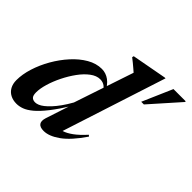

<svg xmlns="http://www.w3.org/2000/svg" viewBox="-173 -945 1165 1165"><g transform="rotate(45 409.0 -362.5)"><path d="M427 -391.5Q415 -425.5 397.8 -439.2Q380.5 -453 356 -453Q325 -453 293.5 -429.5Q262 -406 234 -367.5Q206 -329 184 -284.5Q162 -240 149.2 -197Q136.5 -154 136.5 -121.5Q136.5 -95 146.5 -84.5Q156.5 -74 175.5 -74Q186.5 -74 200.2 -79.5Q214 -85 230 -97.5Q246 -110 264.2 -129.5Q282.5 -149 302.2 -176.5Q322 -204 342.5 -240.5L471 -624Q462 -632 450.2 -642Q438.5 -652 425.2 -663Q412 -674 398 -684.5L400.5 -695.5L624.5 -737H632L407 -41.5L376.5 -64.5Q395 -63 419.2 -70.5Q443.5 -78 474.8 -100.5Q506 -123 545 -166L553.5 -158.5Q492 -68 436.2 -28Q380.5 12 334.5 12Q302 12 290.5 -4.2Q279 -20.5 289 -52L345.5 -224L353 -223.5Q306.5 -148.5 269.8 -101.8Q233 -55 203.2 -30.5Q173.5 -6 148.8 3Q124 12 101 12Q71 12 48 0Q25 -12 12.2 -35Q-0.5 -58 -0.5 -89.5Q-0.5 -139.5 17.2 -196Q35 -252.5 66.2 -307Q97.5 -361.5 138 -406.2Q178.5 -451 224.8 -477.8Q271 -504.5 318.5 -504.5Q353.5 -504.5 382.8 -483.2Q412 -462 434.5 -415.5ZM628 -532 712 -725H817.5L816.5 -718.5L651 -532Z"/></g></svg>

Font: Newsreader 60pt SemiBold
Style: Italic
Weight: 600
Italic angle: -17°
Designer: Hugues Gentile
Foundry: Production Type
Version: Version 1.003